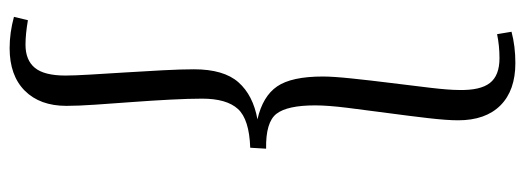

<svg xmlns="http://www.w3.org/2000/svg" viewBox="-366 -498 1091 399"><g transform="rotate(-90 179.5 -298.5)"><path d="M72 -324Q131 -326 152.5 -349.5Q174 -373 174 -424Q174 -451 172 -489.5Q170 -528 167 -568.5Q164 -609 161.5 -645.5Q159 -682 159 -706Q159 -761 190.5 -792.5Q222 -824 279 -824Q311 -824 344 -815L337 -786Q308 -791 286 -791Q254 -791 238 -771.5Q222 -752 222 -708Q222 -690 224 -656.5Q226 -623 228.5 -583Q231 -543 233 -505Q235 -467 235 -441Q235 -379 208 -348.5Q181 -318 131 -309Q179 -298 199.5 -268Q220 -238 220 -173Q220 -152 216 -113.5Q212 -75 206.5 -31Q201 13 196.5 51Q192 89 192 110Q191 154 206.5 174Q222 194 258 194Q284 194 308 189L313 219Q283 227 248 227Q191 227 160 196Q129 165 129 108Q129 85 133.5 46Q138 7 144 -37.5Q150 -82 155 -122.5Q160 -163 160 -189Q160 -247 142.5 -269.5Q125 -292 70 -291Z"/></g></svg>

Font: Literata 36pt Light
Style: Italic
Weight: 300
Italic angle: -2°
Designer: Latin by Veronika Burian and Jose Scaglione. Greek by Irene Vlachou. Cyrillic by Vera Evstafieva
Foundry: TypeTogether
Version: Version 3.002